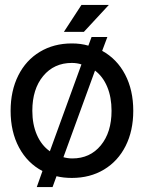

<svg xmlns="http://www.w3.org/2000/svg" viewBox="-20 -708 584 778"><path d="M338 -523 351 -558H415L394 -502Q454 -469 487 -406Q520 -343 520 -259Q520 -178 489 -116.5Q458 -55 401.5 -21Q345 13 271 13Q237 13 209 6L193 50H129L152 -15Q91 -47 57 -110.5Q23 -174 23 -259Q23 -340 54 -402Q85 -464 141.5 -498Q198 -532 271 -532Q308 -532 338 -523ZM182 -95 310 -447Q292 -453 271 -453Q199 -453 155 -400Q111 -347 111 -259Q111 -204 129.5 -161.5Q148 -119 182 -95ZM273 -66Q345 -66 388.5 -119Q432 -172 432 -259Q432 -314 414.5 -356Q397 -398 365 -422L237 -71Q255 -66 273 -66ZM310 -688H421L320 -579H239Z"/></svg>

Font: Non Bureau
Style: Regular
Weight: 400
Designer: Jona Saucedo
Foundry: Non Foundry
Version: Version 1.000; ttfautohint (v1.8.4)